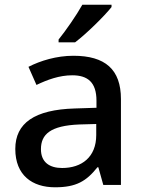

<svg xmlns="http://www.w3.org/2000/svg" viewBox="-20 -786 614 816"><path d="M454 -756V-766H330C305 -721 259 -655 229 -618V-606H299C347 -642 425 -719 454 -756ZM292 -549C220 -549 152 -528 101 -502L135 -425C181 -447 232 -466 287 -466C352 -466 390 -437 390 -358V-328L298 -325C127 -320 45 -263 45 -153C45 -41 117 10 214 10C304 10 347 -16 394 -75H398L419 0H494V-365C494 -491 427 -549 292 -549ZM317 -257 389 -259V-212C389 -118 327 -72 244 -72C191 -72 154 -96 154 -152C154 -215 194 -252 317 -257Z"/></svg>

Font: Noto Sans Hanifi Rohingya Medium
Style: Regular
Weight: 500
Designer: Monotype Design Team and DaltonMaag
Foundry: Google LLC
Version: Version 2.102